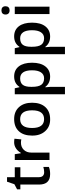

<svg xmlns="http://www.w3.org/2000/svg" viewBox="858 -1570 929 2686"><g transform="rotate(-90 1323.0 -227.5)"><path d="M187 -147.5Q187 -111.3 205.3 -93Q223.6 -74.7 254.9 -74.7Q292.5 -74.7 330.6 -86.4V-8.8Q289.1 8.8 230.5 8.8Q83.5 8.8 83.5 -146V-407.7H17.1V-453.6L88.4 -491.2L123.5 -594.2H187V-485.8H325.7V-407.7H187Z M526.9 -400.4Q551.8 -444.3 590.6 -469.5Q629.4 -494.6 673.8 -494.6Q705.1 -494.6 725.1 -490.2L715.3 -394Q692.4 -399.4 669.4 -399.4Q607.9 -399.4 568.8 -358.9Q530.8 -318.4 530.8 -253.9V0H427.2V-485.8H508.3L522 -400.4Z M1167 -426.8Q1228.5 -358.4 1228.5 -243.7Q1228.5 -125 1167.5 -58.1Q1106.4 8.8 997.6 8.8Q895 10.7 831.1 -59.8Q767.1 -130.4 768.6 -243.7Q768.6 -362.8 829.1 -428.2Q889.6 -494.6 1000 -494.6Q1105.5 -494.6 1167 -426.8ZM998 -410.6Q875 -410.6 875 -243.7Q875 -75.7 999 -75.7Q1122.1 -75.7 1122.1 -243.7Q1122.1 -410.6 998 -410.6Z M1682.1 -244.6Q1682.1 -326.7 1653.3 -368.7Q1624.5 -410.6 1568.8 -410.6Q1507.3 -410.6 1479 -374.5Q1450.7 -338.4 1450.7 -259.3V-243.7Q1450.7 -155.3 1479 -115.5Q1507.3 -75.7 1570.3 -75.7Q1624 -75.7 1653.1 -119.6Q1682.1 -163.6 1682.1 -244.6ZM1736.3 -58.1Q1684.1 8.8 1593.8 8.8Q1501 8.8 1450.7 -57.6H1444.3Q1450.7 1.5 1450.7 17.1V216.3H1347.2V-485.8H1430.7Q1434.6 -470.7 1445.3 -420.9H1450.7Q1499 -494.6 1595.7 -494.6Q1686.5 -494.6 1737.3 -428.7Q1788.1 -362.3 1788.1 -243.7Q1788.1 -124.5 1736.3 -58.1Z M2242.7 -244.6Q2242.7 -326.7 2213.9 -368.7Q2185.1 -410.6 2129.4 -410.6Q2067.9 -410.6 2039.6 -374.5Q2011.2 -338.4 2011.2 -259.3V-243.7Q2011.2 -155.3 2039.6 -115.5Q2067.9 -75.7 2130.9 -75.7Q2184.6 -75.7 2213.6 -119.6Q2242.7 -163.6 2242.7 -244.6ZM2296.9 -58.1Q2244.6 8.8 2154.3 8.8Q2061.5 8.8 2011.2 -57.6H2004.9Q2011.2 1.5 2011.2 17.1V216.3H1907.7V-485.8H1991.2Q1995.1 -470.7 2005.9 -420.9H2011.2Q2059.6 -494.6 2156.2 -494.6Q2247.1 -494.6 2297.9 -428.7Q2348.6 -362.3 2348.6 -243.7Q2348.6 -124.5 2296.9 -58.1Z M2520.5 -558.1Q2492.7 -558.1 2477.5 -573.2Q2462.4 -588.4 2462.4 -614.7Q2462.4 -642.6 2477.5 -657.5Q2492.7 -672.4 2520.5 -672.4Q2547.9 -672.4 2563 -657.5Q2578.1 -642.6 2578.1 -614.7Q2578.1 -588.4 2563 -573.2Q2547.9 -558.1 2520.5 -558.1ZM2571.8 -485.8V0H2468.3V-485.8Z"/></g></svg>

Font: Khula Semibold
Style: Regular
Weight: 600
Designer: Erin McLaughlin, Steve Matteson
Version: Version 1.000;PS 1.0;hotconv 1.0.72;makeotf.lib2.5.5900